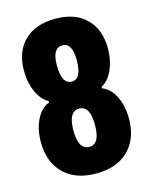

<svg xmlns="http://www.w3.org/2000/svg" viewBox="-112 -803 700 886"><g transform="rotate(-15 238.0 -359.5)"><path d="M238 10Q138 10 82.5 -45.5Q27 -101 27 -196Q27 -258 50 -303.5Q73 -349 111 -363V-370Q78 -387 57.5 -432Q37 -477 37 -535Q37 -625 90 -677Q143 -729 238 -729Q333 -729 385.5 -676.5Q438 -624 438 -535Q438 -477 417.5 -432Q397 -387 364 -370V-363Q402 -349 425 -303.5Q448 -258 448 -196Q448 -101 392.5 -45.5Q337 10 238 10ZM238 -429Q285 -429 285 -519Q285 -602 238 -602Q190 -602 190 -519Q190 -429 238 -429ZM238 -117Q289 -117 289 -209Q289 -300 238 -300Q186 -300 186 -209Q186 -117 238 -117Z"/></g></svg>

Font: Mona Sans Condensed ExtraBold
Style: Regular
Weight: 800
Width: 3
Designer: Deni Anggara
Foundry: GitHub
Version: Version 1.001;gftools[0.9.33]